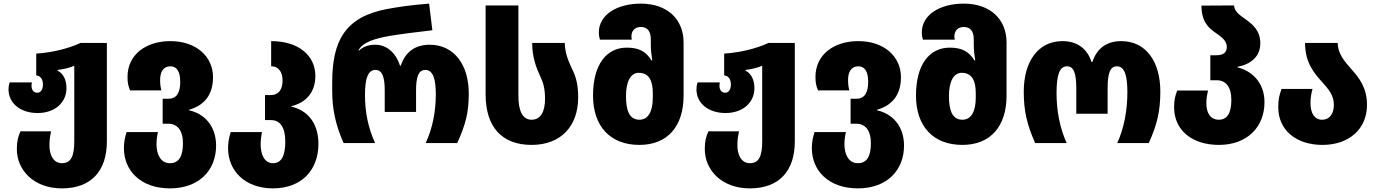

<svg xmlns="http://www.w3.org/2000/svg" viewBox="-20 -790 7608 1060"><path d="M322 250C483 250 570 154 570 -9V-553H425C355 -521 268 -500 180 -494V-374C209 -371 217 -345 217 -324C217 -297 206 -278 186 -278C165 -278 154 -294 154 -317C154 -323 155 -328 156 -335H33C29 -323 27 -311 27 -297C27 -221 91 -166 188 -166C283 -166 347 -224 347 -303C347 -344 333 -382 298 -400V-404C332 -408 362 -415 390 -427V-11C390 69 374 111 322 111C272 111 253 61 253 13C253 -18 256 -35 262 -65H93C79 -34 73 -9 73 33C73 148 165 250 322 250Z M918 250C1080 250 1173 149 1173 14C1173 -97 1106 -163 1024 -181V-184C1106 -208 1156 -264 1156 -364C1156 -477 1064 -563 921 -563C786 -563 684 -489 684 -365C684 -330 689 -314 698 -291H871C866 -310 864 -326 864 -350C864 -392 882 -424 920 -424C957 -424 975 -394 975 -338C975 -286 960 -245 911 -245H878V-107H910C957 -107 990 -73 990 1C990 66 972 111 918 111C865 111 844 59 844 7C844 -15 847 -39 852 -61H679C670 -33 664 -5 664 28C664 153 758 250 918 250Z M1487 250C1645 250 1738 149 1738 4C1738 -117 1671 -183 1589 -201V-204C1671 -224 1721 -281 1721 -371C1721 -483 1629 -563 1477 -563V-424C1521 -424 1540 -388 1540 -346C1540 -302 1523 -265 1473 -265H1443V-127H1476C1526 -127 1555 -88 1555 -9C1555 66 1536 111 1487 111C1440 111 1419 63 1419 7C1419 -15 1422 -39 1426 -61H1254C1245 -33 1239 -5 1239 28C1239 153 1333 250 1487 250Z M1877 0H2051C2013 -83 1995 -169 1995 -266C1995 -363 2014 -404 2053 -404C2090 -404 2104 -366 2104 -291V-172H2277V-291C2277 -364 2290 -404 2328 -404C2375 -404 2386 -342 2386 -269C2386 -176 2369 -84 2330 0H2504C2550 -100 2568 -168 2568 -274C2568 -430 2489 -543 2352 -543C2271 -543 2217 -502 2193 -428H2188C2165 -500 2114 -543 2052 -543C2019 -543 1985 -534 1963 -511H1959C1981 -559 2057 -578 2127 -591C2178 -600 2280 -613 2367 -623L2349 -770C2245 -762 2168 -750 2116 -740C1883 -696 1814 -562 1814 -334V-290C1814 -188 1832 -102 1877 0Z M2915 10C3077 10 3172 -94 3172 -252C3172 -320 3161 -365 3138 -410C3116 -457 3099 -499 3098 -553H2918C2918 -474 2940 -417 2965 -363C2980 -332 2989 -298 2989 -244C2989 -177 2967 -129 2915 -129C2867 -129 2842 -173 2842 -261V-760H2661V-269C2661 -92 2748 10 2915 10Z M3510 10C3666 10 3754 -93 3754 -262V-555C3754 -684 3664 -770 3518 -770C3388 -770 3286 -710 3286 -610C3286 -598 3288 -584 3292 -571H3468C3467 -576 3466 -582 3466 -589C3466 -618 3483 -641 3518 -641C3555 -641 3573 -617 3573 -572V-544C3573 -513 3576 -490 3581 -456H3577C3547 -506 3506 -527 3441 -527C3328 -527 3254 -434 3254 -262C3254 -94 3348 10 3510 10ZM3510 -129C3453 -129 3436 -183 3436 -260C3436 -342 3463 -388 3506 -388C3564 -388 3584 -343 3584 -276V-251C3584 -173 3558 -129 3510 -129Z M4120 250C4281 250 4368 154 4368 -9V-553H4223C4153 -521 4066 -500 3978 -494V-374C4007 -371 4015 -345 4015 -324C4015 -297 4004 -278 3984 -278C3963 -278 3952 -294 3952 -317C3952 -323 3953 -328 3954 -335H3831C3827 -323 3825 -311 3825 -297C3825 -221 3889 -166 3986 -166C4081 -166 4145 -224 4145 -303C4145 -344 4131 -382 4096 -400V-404C4130 -408 4160 -415 4188 -427V-11C4188 69 4172 111 4120 111C4070 111 4051 61 4051 13C4051 -18 4054 -35 4060 -65H3891C3877 -34 3871 -9 3871 33C3871 148 3963 250 4120 250Z M4716 250C4878 250 4971 149 4971 14C4971 -97 4904 -163 4822 -181V-184C4904 -208 4954 -264 4954 -364C4954 -477 4862 -563 4719 -563C4584 -563 4482 -489 4482 -365C4482 -330 4487 -314 4496 -291H4669C4664 -310 4662 -326 4662 -350C4662 -392 4680 -424 4718 -424C4755 -424 4773 -394 4773 -338C4773 -286 4758 -245 4709 -245H4676V-107H4708C4755 -107 4788 -73 4788 1C4788 66 4770 111 4716 111C4663 111 4642 59 4642 7C4642 -15 4645 -39 4650 -61H4477C4468 -33 4462 -5 4462 28C4462 153 4556 250 4716 250Z M5293 10C5449 10 5537 -93 5537 -262V-555C5537 -684 5447 -770 5301 -770C5171 -770 5069 -710 5069 -610C5069 -598 5071 -584 5075 -571H5251C5250 -576 5249 -582 5249 -589C5249 -618 5266 -641 5301 -641C5338 -641 5356 -617 5356 -572V-544C5356 -513 5359 -490 5364 -456H5360C5330 -506 5289 -527 5224 -527C5111 -527 5037 -434 5037 -262C5037 -94 5131 10 5293 10ZM5293 -129C5236 -129 5219 -183 5219 -260C5219 -342 5246 -388 5289 -388C5347 -388 5367 -343 5367 -276V-251C5367 -173 5341 -129 5293 -129Z M5695 0H5869C5831 -83 5813 -179 5813 -276C5813 -383 5832 -424 5871 -424C5908 -424 5922 -386 5922 -301V-162H6095V-301C6095 -384 6108 -424 6146 -424C6193 -424 6204 -362 6204 -279C6204 -186 6187 -84 6148 0H6322C6368 -100 6386 -178 6386 -284C6386 -450 6307 -563 6170 -563C6089 -563 6035 -522 6011 -448H6006C5983 -520 5928 -563 5846 -563C5710 -563 5632 -449 5632 -284C5632 -176 5650 -102 5695 0Z M6709 10C6868 10 6961 -91 6961 -226C6961 -337 6888 -400 6812 -418V-421C6888 -436 6938 -479 6938 -551C6938 -622 6895 -656 6856 -684C6822 -708 6795 -727 6793 -760L6613 -759C6613 -670 6653 -635 6691 -609C6724 -586 6753 -565 6753 -531C6753 -503 6738 -485 6695 -485H6662V-347H6697C6745 -347 6778 -313 6778 -239C6778 -174 6760 -129 6709 -129C6662 -129 6640 -167 6640 -220C6640 -245 6644 -267 6649 -290H6479C6468 -261 6462 -237 6462 -198C6462 -69 6564 10 6709 10Z M7281 10C7428 10 7527 -78 7527 -211C7527 -305 7484 -360 7441 -408C7402 -452 7366 -494 7365 -553H7185C7185 -441 7238 -383 7282 -334C7315 -297 7344 -264 7344 -211C7344 -163 7321 -129 7279 -129C7236 -129 7215 -167 7215 -220C7215 -247 7219 -273 7226 -299H7055C7043 -265 7037 -241 7037 -198C7037 -69 7139 10 7281 10Z"/></svg>

Font: Noto Sans Georgian SemiCondensed Black
Style: Regular
Weight: 900
Width: 4
Designer: Monotype Design Team, Akaki Razmadze
Foundry: Google LLC
Version: Version 2.005